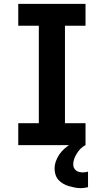

<svg xmlns="http://www.w3.org/2000/svg" viewBox="-20 -755 540 999"><path d="M75 0V-114H182V-621H75V-735H425V-621H318V-114H425V0ZM401 224Q385 224 369.5 221Q354 218 338.5 213.5Q323 209 309 201Q295 193 284.5 181.5Q274 170 269 154.5Q264 139 264 123Q264 103 271 83.5Q278 64 289.5 47.5Q301 31 316.5 17.5Q332 4 349.5 -6.5Q367 -17 386 -24Q405 -31 425 -35V0Q411 7 400 18Q389 29 380.5 42.5Q372 56 366.5 70.5Q361 85 361 101Q361 110 365 118.5Q369 127 376.5 132.5Q384 138 393 140Q402 142 411 142Q418 142 424.5 141Q431 140 438 138V219Q428 221 419 222.5Q410 224 401 224Z"/></svg>

Font: Iosevka Curly Heavy
Style: Regular
Weight: 900
Monospace: yes
Designer: Belleve Invis
Foundry: Belleve Invis
Version: Version 22.1.2; ttfautohint (v1.8.4)